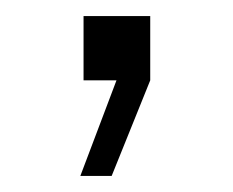

<svg xmlns="http://www.w3.org/2000/svg" viewBox="-20 -100 290 239"><path d="M80 119 125 0H84V-80H167V0L119 119Z"/></svg>

Font: Mozilla Text ExtraLight
Style: Regular
Weight: 200
Designer: Studio DRAMA
Foundry: Studio DRAMA
Version: Version 1.000